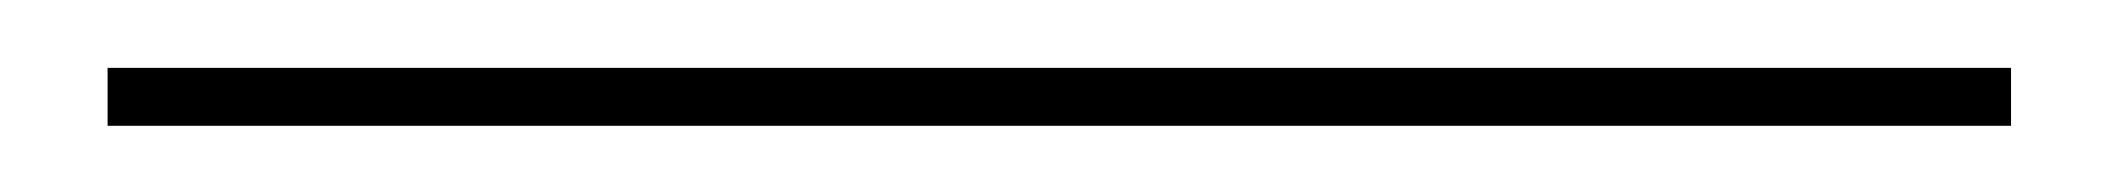

<svg xmlns="http://www.w3.org/2000/svg" viewBox="-20 -38 640 58"><path d="M12.5 -17.5H587.5V0H12.5Z"/></svg>

Font: Equateur
Style: Regular
Weight: 400
Designer: Ange Degheest & Eugénie Bidaut
Foundry: Velvetyne Type Foundry
Version: Version 1.000;FEAKit 1.0